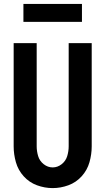

<svg xmlns="http://www.w3.org/2000/svg" viewBox="-20 -956 540 984"><path d="M100 -844V-936H400V-844ZM250 8Q209 8 169.5 -6.5Q130 -21 101.5 -52.5Q73 -84 61.5 -124.5Q50 -165 50 -206V-735H168V-206Q168 -181 175.5 -156Q183 -131 204 -114.5Q225 -98 250 -98Q275 -98 296 -114.5Q317 -131 324.5 -156Q332 -181 332 -206V-735H450V-206Q450 -165 438.5 -124.5Q427 -84 398.5 -52.5Q370 -21 330.5 -6.5Q291 8 250 8Z"/></svg>

Font: Iosevka SS01
Style: Bold
Weight: 700
Monospace: yes
Designer: Belleve Invis
Foundry: Belleve Invis
Version: 2.3.3; ttfautohint (v1.8.3)